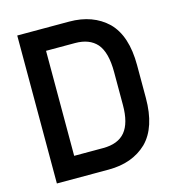

<svg xmlns="http://www.w3.org/2000/svg" viewBox="-108 -802 838 915"><g transform="rotate(-15 310.5 -345.0)"><path d="M315.9 -710Q433.1 -710 504.9 -641.1Q575.2 -570.8 575.2 -425.8V-264.2Q575.2 -119.1 504.9 -48.8Q433.1 20 315.9 20H60.1V-710ZM316.9 -85.9Q390.6 -85.9 425.8 -128.4Q460.9 -170.9 460.9 -259.8V-422.9Q460.9 -520 423.8 -563Q387.2 -604 316.9 -604H173.8V-85.9Z"/></g></svg>

Font: D-DIN-PRO SemiBold
Style: Bold
Weight: 600
Designer: datto
Foundry: CyberFei
Version: Version 1.000;hotconv 1.0.109;makeotfexe 2.5.65596